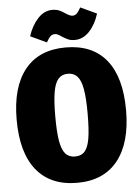

<svg xmlns="http://www.w3.org/2000/svg" viewBox="-62 -972 755 1040"><g transform="rotate(-5 316.0 -452.5)"><path d="M613 -349Q613 -172 536.5 -76Q460 20 316 20Q171 20 94.5 -74.5Q18 -169 18 -349Q18 -526 94.5 -621Q171 -716 316 -716Q461 -716 537 -622.5Q613 -529 613 -349ZM228 -349Q228 -263 236.5 -214.5Q245 -166 264 -144.5Q283 -123 316 -123Q350 -123 369 -144.5Q388 -166 396 -214.5Q404 -263 404 -349Q404 -432 395.5 -481Q387 -530 367.5 -551.5Q348 -573 316 -573Q283 -573 264 -551.5Q245 -530 236.5 -481.5Q228 -433 228 -349ZM300 -777Q279 -793 265 -793Q250 -793 240 -783.5Q230 -774 218 -752L130 -793Q149 -851 183.5 -888Q218 -925 262 -925Q284 -925 300 -918Q316 -911 333 -899Q356 -884 368 -884Q383 -884 392.5 -893.5Q402 -903 414 -925L502 -884Q484 -826 449.5 -789Q415 -752 370 -752Q348 -752 333.5 -758.5Q319 -765 300 -777Z"/></g></svg>

Font: Fira Sans Condensed Black
Style: Regular
Weight: 900
Width: 3
Designer: Carrois Corporate & Edenspiekermann AG
Foundry: Carrois Corporate GbR & Edenspiekermann AG
Version: Version 4.203